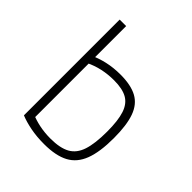

<svg xmlns="http://www.w3.org/2000/svg" viewBox="-202 -862 1004 1004"><g transform="rotate(45 300.0 -360.0)"><path d="M285 10Q231 10 185 1Q139 -8 105 -22V-730H153V-34L137 -64Q168 -50 207 -42Q246 -34 289 -34Q359 -34 399 -56Q439 -78 456 -129.5Q473 -181 473 -269Q473 -351 457.5 -398Q442 -445 406.5 -465Q371 -485 309 -485Q264 -485 223 -476Q182 -467 143 -448L129 -490Q168 -509 214 -519.5Q260 -530 312 -530Q389 -530 435 -505Q481 -480 501.5 -423Q522 -366 522 -270Q522 -168 498.5 -106.5Q475 -45 423.5 -17.5Q372 10 285 10Z"/></g></svg>

Font: M PLUS Code Latin Expanded Light
Style: Regular
Weight: 300
Width: 7
Designer: Coji Morishita
Foundry: UNDERFOREST DESIGN
Version: Version 1.002; ttfautohint (v1.8.3)